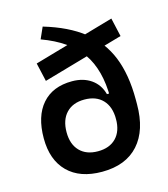

<svg xmlns="http://www.w3.org/2000/svg" viewBox="-112 -828 809 925"><g transform="rotate(-15 293.0 -365.0)"><path d="M412.6 -132.8 413.1 -325.2Q413.1 -464.8 353.5 -549.8Q293.9 -634.8 161.6 -683.1L187 -740.2Q307.1 -704.6 382.6 -645.3Q458 -585.9 493.7 -497.6Q529.3 -409.2 529.3 -285.2V-261.7ZM289.6 -90.8Q347.7 -90.8 380.4 -124.5Q413.1 -158.2 413.1 -218.8Q413.1 -280.3 380.4 -314.5Q347.7 -348.6 289.6 -348.6Q231.9 -348.6 199.2 -314.2Q166.5 -279.8 166.5 -218.3Q166.5 -158.2 199.2 -124.5Q231.9 -90.8 289.6 -90.8ZM283.7 9.8Q173.3 9.8 113 -50.3Q52.7 -110.4 52.7 -218.3Q52.7 -328.6 105.5 -388.9Q158.2 -449.2 254.9 -449.2Q311 -449.2 349.9 -422.1Q388.7 -395 401.9 -345.7H439L438.5 -199.2L529.3 -261.7Q529.3 -131.8 465.6 -61Q401.9 9.8 283.7 9.8ZM134.3 -483.4 113.3 -575.7 516.6 -691.9 537.6 -599.1Z"/></g></svg>

Font: Cascadia Code Medium
Style: Regular
Weight: 500
Monospace: yes
Designer: Aaron Bell
Foundry: Saja Typeworks
Version: Version 2407.024